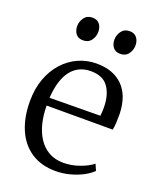

<svg xmlns="http://www.w3.org/2000/svg" viewBox="-143 -851 780 948"><g transform="rotate(20 247.0 -377.0)"><path d="M264.5 11Q188 11 135 -24.5Q82 -60 55 -123.5Q28 -187 28 -271Q28 -336 47.2 -388.8Q66.5 -441.5 100.5 -479.2Q134.5 -517 179.5 -537.2Q224.5 -557.5 275.5 -557.5Q363 -557.5 413 -507.8Q463 -458 466 -363Q466 -334 465 -313.8Q464 -293.5 460 -278H113Q113 -229.5 123.5 -186.5Q134 -143.5 155.5 -110.5Q177 -77.5 209.8 -59Q242.5 -40.5 286.5 -40.5Q329.5 -40.5 372.2 -56Q415 -71.5 438 -91L452.5 -58Q433.5 -39 403.8 -23.5Q374 -8 337.8 1.5Q301.5 11 264.5 11ZM113.5 -319 379.5 -321.5Q381 -330 381.5 -342.8Q382 -355.5 382 -365Q382 -430 353.8 -471.2Q325.5 -512.5 261 -512.5Q229 -512.5 203 -500.5Q177 -488.5 158 -464.2Q139 -440 127.8 -403.8Q116.5 -367.5 113.5 -319ZM170.5 -642Q146 -642 133.2 -658.2Q120.5 -674.5 120.5 -698.5Q120.5 -723 135.2 -743.2Q150 -763.5 177.5 -763.5H178.5Q203.5 -763.5 216 -747.2Q228.5 -731 228.5 -707Q228.5 -682 213.8 -662Q199 -642 171.5 -642ZM365.5 -642Q341.5 -642 328.8 -658.2Q316 -674.5 316 -698.5Q316 -723 330.8 -743.2Q345.5 -763.5 373 -763.5H374Q398.5 -763.5 411.2 -747.2Q424 -731 424 -707Q424 -682 409.2 -662Q394.5 -642 366.5 -642Z"/></g></svg>

Font: Merriweather 48pt Light
Style: Regular
Weight: 300
Version: Version 2.100